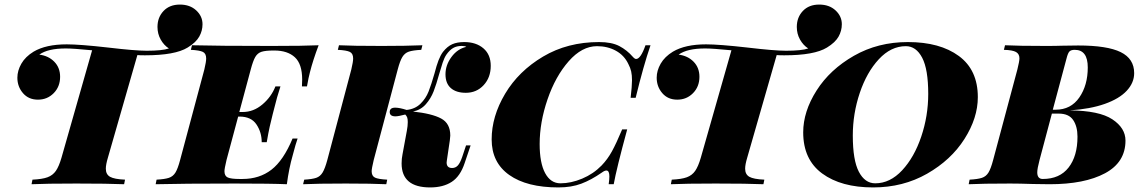

<svg xmlns="http://www.w3.org/2000/svg" viewBox="-20 -806 5006 840"><path d="M866 -700Q866 -671 851.5 -645.5Q837 -620 801 -598Q746 -564 614 -564Q592 -564 581 -565L452 -116Q443 -86 443 -68Q443 -43 461.5 -32.5Q480 -22 527 -20L523 0Q453 -3 314 -3Q181 -3 118 0L122 -20Q165 -22 188 -30.5Q211 -39 224.5 -58.5Q238 -78 249 -116L383 -586Q301 -594 268 -594Q189 -594 152 -567Q192 -562 217.5 -536Q243 -510 243 -470Q243 -427 215 -398.5Q187 -370 146 -370Q105 -370 80.5 -398.5Q56 -427 56 -466Q56 -497 73.5 -527.5Q91 -558 127 -580Q181 -612 272 -612Q329 -612 453 -598Q571 -584 622 -584Q690 -584 719 -594Q697 -608 683 -633Q669 -658 669 -688Q669 -730 695.5 -758Q722 -786 767 -786Q811 -786 838.5 -760.5Q866 -735 866 -700Z M1374 -608Q1349 -542 1336 -490Q1330 -468 1323 -428H1301Q1302 -439 1302 -458Q1302 -526 1270 -555.5Q1238 -585 1180 -585H1177Q1142 -585 1124.5 -579.5Q1107 -574 1097 -557Q1087 -540 1077 -502L1027 -316H1042Q1089 -316 1128 -349Q1167 -382 1185 -428H1207Q1191 -379 1180 -333L1173 -306Q1166 -279 1160 -252Q1154 -225 1147 -184H1125Q1125 -227 1102 -261.5Q1079 -296 1028 -296H1022L971 -106Q962 -68 962 -57Q962 -36 976.5 -29.5Q991 -23 1028 -23H1041Q1115 -23 1167.5 -63.5Q1220 -104 1260 -200H1282Q1274 -178 1261 -128Q1244 -69 1235 0Q1167 -3 1009 -3Q777 -3 661 0L665 -20Q701 -22 719 -28Q737 -34 747.5 -51Q758 -68 768 -106L874 -502Q882 -536 882 -550Q882 -572 867.5 -579Q853 -586 815 -588L820 -608Q935 -605 1167 -605Q1311 -605 1374 -608Z M2020 -601Q2014 -605 2000 -605Q1978 -605 1962.5 -596Q1947 -587 1933 -567Q1924 -554 1916.5 -531.5Q1909 -509 1902 -484Q1889 -437 1877 -406Q1865 -375 1843 -350Q1821 -325 1787 -318Q1870 -309 1910 -287.5Q1950 -266 1950 -213Q1950 -208 1948 -192L1935 -104L1934 -95Q1934 -71 1958 -71Q1973 -71 1983 -82Q1993 -93 2002 -119L2019 -170H2039L2013 -93Q1994 -35 1956.5 -10.5Q1919 14 1862 14Q1737 14 1737 -91Q1737 -112 1741 -131L1760 -234Q1764 -255 1764 -272Q1764 -285 1761.5 -292Q1759 -299 1753 -305Q1723 -297 1710 -297Q1685 -297 1685 -316Q1685 -335 1709 -335Q1728 -335 1759 -325Q1796 -329 1819.5 -352Q1843 -375 1855 -405.5Q1867 -436 1881 -485Q1890 -520 1898.5 -542Q1907 -564 1918 -579Q1937 -603 1958.5 -612.5Q1980 -622 2011 -622Q2063 -622 2095 -594.5Q2127 -567 2127 -518Q2127 -467 2096 -433.5Q2065 -400 2018 -400Q1976 -400 1952.5 -420.5Q1929 -441 1929 -481Q1929 -521 1955 -556.5Q1981 -592 2020 -601ZM1606 -57Q1606 -36 1620.5 -29Q1635 -22 1674 -20L1670 0Q1609 -3 1493 -3Q1367 -3 1306 0L1311 -20Q1346 -22 1363.5 -28Q1381 -34 1391.5 -51.5Q1402 -69 1412 -106L1517 -502Q1525 -536 1525 -550Q1525 -572 1510.5 -579Q1496 -586 1458 -588L1463 -608Q1521 -605 1650 -605Q1757 -605 1828 -608L1823 -588Q1786 -586 1768.5 -580Q1751 -574 1740.5 -557Q1730 -540 1720 -502L1615 -106Q1606 -68 1606 -57Z M2131 -196Q2131 -297 2190 -396Q2249 -495 2356 -558.5Q2463 -622 2601 -622Q2656 -622 2689.5 -604.5Q2723 -587 2749 -557Q2757 -548 2763 -548Q2783 -548 2804 -608H2826Q2795 -518 2761 -378H2739Q2745 -429 2745 -455Q2745 -477 2741.5 -493Q2738 -509 2729 -526Q2711 -564 2674.5 -584Q2638 -604 2592 -604Q2526 -604 2468 -538Q2410 -472 2375.5 -371.5Q2341 -271 2341 -176Q2341 -93 2365 -48.5Q2389 -4 2432 -4Q2478 -4 2527 -24.5Q2576 -45 2612 -82Q2638 -109 2657 -143.5Q2676 -178 2702 -240H2724Q2677 -67 2665 0H2643Q2646 -21 2646 -34Q2646 -60 2633 -60Q2625 -60 2613 -51Q2567 -19 2523.5 -2.5Q2480 14 2423 14Q2285 14 2208 -40.5Q2131 -95 2131 -196Z M3663 -700Q3663 -671 3648.5 -645.5Q3634 -620 3598 -598Q3543 -564 3411 -564Q3389 -564 3378 -565L3249 -116Q3240 -86 3240 -68Q3240 -43 3258.5 -32.5Q3277 -22 3324 -20L3320 0Q3250 -3 3111 -3Q2978 -3 2915 0L2919 -20Q2962 -22 2985 -30.5Q3008 -39 3021.5 -58.5Q3035 -78 3046 -116L3180 -586Q3098 -594 3065 -594Q2986 -594 2949 -567Q2989 -562 3014.5 -536Q3040 -510 3040 -470Q3040 -427 3012 -398.5Q2984 -370 2943 -370Q2902 -370 2877.5 -398.5Q2853 -427 2853 -466Q2853 -497 2870.5 -527.5Q2888 -558 2924 -580Q2978 -612 3069 -612Q3126 -612 3250 -598Q3368 -584 3419 -584Q3487 -584 3516 -594Q3494 -608 3480 -633Q3466 -658 3466 -688Q3466 -730 3492.5 -758Q3519 -786 3564 -786Q3608 -786 3635.5 -760.5Q3663 -735 3663 -700Z M3494 -227Q3494 -318 3552.5 -410Q3611 -502 3716 -562Q3821 -622 3952 -622Q4092 -622 4175 -561Q4258 -500 4258 -381Q4258 -290 4199.5 -198Q4141 -106 4036 -46Q3931 14 3800 14Q3660 14 3577 -47Q3494 -108 3494 -227ZM3711 -213Q3711 -105 3737.5 -54.5Q3764 -4 3809 -4Q3874 -4 3927 -61Q3980 -118 4010.5 -208.5Q4041 -299 4041 -395Q4041 -503 4014.5 -553.5Q3988 -604 3943 -604Q3878 -604 3825 -547Q3772 -490 3741.5 -399.5Q3711 -309 3711 -213Z M4660 -323Q4789 -322 4846.5 -284Q4904 -246 4904 -191Q4904 -96 4814.5 -48Q4725 0 4572 0L4499 -1Q4439 -3 4400 -3Q4278 -3 4218 0L4222 -20Q4258 -22 4276 -28Q4294 -34 4304.5 -51Q4315 -68 4325 -106L4431 -502Q4440 -538 4440 -551Q4440 -570 4425 -578.5Q4410 -587 4372 -588L4377 -608Q4435 -605 4556 -605Q4601 -605 4624 -606L4697 -607Q4824 -607 4883 -578Q4942 -549 4942 -486Q4942 -444 4909.5 -409Q4877 -374 4813.5 -351.5Q4750 -329 4660 -323ZM4739 -511Q4739 -588 4682 -588Q4666 -588 4659 -581Q4652 -574 4646 -550L4586 -326H4598Q4665 -326 4702 -379.5Q4739 -433 4739 -511ZM4612 -309H4582L4528 -106Q4518 -68 4518 -52Q4518 -23 4542 -23Q4616 -23 4655 -73Q4694 -123 4694 -208Q4694 -253 4675 -281Q4656 -309 4612 -309Z"/></svg>

Font: Playfair Display SC Black
Style: Italic
Weight: 900
Italic angle: -14°
Designer: Claus Eggers Sørensen
Foundry: Claus Eggers Sørensen
Version: Version 1.200; ttfautohint (v1.6)